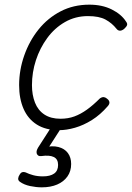

<svg xmlns="http://www.w3.org/2000/svg" viewBox="-20 -539 565 823"><path d="M233 19Q176 19 138 -5Q100 -29 81 -72.5Q62 -116 62 -174Q62 -239 84 -301.5Q106 -364 145.5 -413Q185 -462 240 -490.5Q295 -519 363 -519Q418 -519 459 -498.5Q500 -478 520 -447Q527 -438 524.5 -431Q522 -424 512 -415Q502 -407 493.5 -407.5Q485 -408 479 -416Q460 -440 432.5 -455Q405 -470 357 -470Q303 -470 258.5 -444.5Q214 -419 182.5 -376Q151 -333 134 -281Q117 -229 117 -174Q117 -132 130 -99Q143 -66 170.5 -48Q198 -30 239 -30Q272 -30 299 -40Q326 -50 352.5 -69Q379 -88 408 -117Q418 -124 426 -122.5Q434 -121 440 -115Q448 -109 449 -101Q450 -93 442 -84Q410 -47 374 -24.5Q338 -2 301.5 8.5Q265 19 233 19ZM159 264Q135 264 109 258.5Q83 253 65 240Q57 234 58 225.5Q59 217 64 210Q69 201 75.5 199Q82 197 90 200Q104 207 122.5 212Q141 217 164 217Q195 217 212 205Q229 193 229 168Q229 143 210.5 134Q192 125 157 130Q149 131 145 128.5Q141 126 138 121Q136 114 137 108.5Q138 103 143 94L206 -4H251L179 108L164 94Q203 84 230 91Q257 98 271 117Q285 136 285 164Q285 195 269 217.5Q253 240 225 252Q197 264 159 264Z"/></svg>

Font: Playwrite CO ExtraLight
Style: Regular
Weight: 250
Version: Version 1.002